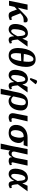

<svg xmlns="http://www.w3.org/2000/svg" viewBox="2207 -3058 1091 5545"><g transform="rotate(90 2752.5 -285.5)"><path d="M119 -104 137 -190 354 -403Q391 -439 418.5 -465Q446 -491 468.5 -507.5Q491 -524 512.5 -532Q534 -540 559 -540Q600 -540 617 -512.5Q634 -485 622 -425Q580 -425 548 -423Q516 -421 488 -412.5Q460 -404 430.5 -384.5Q401 -365 363 -330ZM2 0 111 -536H267L142 0ZM432 10Q397 10 374.5 2.5Q352 -5 337.5 -24Q323 -43 310 -77L242 -258L353 -356L443 -128Q450 -111 455.5 -98Q461 -85 469.5 -78Q478 -71 495 -71Q512 -71 525 -75Q538 -79 548 -86L562 -25Q546 -17 508.5 -3.5Q471 10 432 10Z M828 10Q790 10 758 -5Q726 -20 704.5 -51.5Q683 -83 675.5 -134Q668 -185 678 -257Q692 -355 730 -419Q768 -483 822 -514.5Q876 -546 938 -546Q976 -546 1008 -531.5Q1040 -517 1062.5 -482.5Q1085 -448 1092 -389H1096L1166 -536H1326L1121 -254Q1126 -204 1130.5 -169Q1135 -134 1141 -112.5Q1147 -91 1156 -81Q1165 -71 1180 -71Q1188 -71 1197.5 -74.5Q1207 -78 1222 -86L1238 -25Q1216 -14 1189.5 -2Q1163 10 1132 10Q1097 10 1075 -3.5Q1053 -17 1042 -51Q1031 -85 1027 -145H1023Q1004 -111 984 -82.5Q964 -54 940.5 -33.5Q917 -13 889.5 -1.5Q862 10 828 10ZM877 -63Q898 -63 918.5 -81Q939 -99 958.5 -128Q978 -157 995.5 -189Q1013 -221 1027 -248Q1023 -325 1014.5 -374Q1006 -423 990.5 -447Q975 -471 949 -471Q931 -471 913.5 -460Q896 -449 880.5 -425Q865 -401 852 -361Q839 -321 831 -264Q822 -199 822.5 -159Q823 -119 831 -98.5Q839 -78 851 -70.5Q863 -63 877 -63Z M1585 10Q1494 10 1442 -37Q1390 -84 1374 -171Q1358 -258 1375 -379Q1392 -500 1432.5 -587Q1473 -674 1538.5 -721.5Q1604 -769 1696 -769Q1783 -769 1834.5 -721.5Q1886 -674 1903.5 -586.5Q1921 -499 1904 -378Q1887 -258 1845 -171Q1803 -84 1737.5 -37Q1672 10 1585 10ZM1594 -53Q1634 -53 1662.5 -89Q1691 -125 1711 -192.5Q1731 -260 1745 -354L1525 -344Q1513 -254 1514.5 -189Q1516 -124 1535 -88.5Q1554 -53 1594 -53ZM1754 -418Q1766 -508 1764.5 -572.5Q1763 -637 1744.5 -671Q1726 -705 1687 -705Q1648 -705 1619.5 -671Q1591 -637 1571 -575Q1551 -513 1537 -428Z M2152 10Q2114 10 2082 -5Q2050 -20 2028.5 -51.5Q2007 -83 1999.5 -134Q1992 -185 2002 -257Q2016 -355 2054 -419Q2092 -483 2146 -514.5Q2200 -546 2262 -546Q2300 -546 2332 -531.5Q2364 -517 2386.5 -482.5Q2409 -448 2416 -389H2420L2490 -536H2650L2445 -254Q2450 -204 2454.5 -169Q2459 -134 2465 -112.5Q2471 -91 2480 -81Q2489 -71 2504 -71Q2512 -71 2521.5 -74.5Q2531 -78 2546 -86L2562 -25Q2540 -14 2513.5 -2Q2487 10 2456 10Q2421 10 2399 -3.5Q2377 -17 2366 -51Q2355 -85 2351 -145H2347Q2328 -111 2308 -82.5Q2288 -54 2264.5 -33.5Q2241 -13 2213.5 -1.5Q2186 10 2152 10ZM2201 -63Q2222 -63 2242.5 -81Q2263 -99 2282.5 -128Q2302 -157 2319.5 -189Q2337 -221 2351 -248Q2347 -325 2338.5 -374Q2330 -423 2314.5 -447Q2299 -471 2273 -471Q2255 -471 2237.5 -460Q2220 -449 2204.5 -425Q2189 -401 2176 -361Q2163 -321 2155 -264Q2146 -199 2146.5 -159Q2147 -119 2155 -98.5Q2163 -78 2175 -70.5Q2187 -63 2201 -63ZM2279 -603 2231 -619 2288 -774Q2296 -795 2309 -803.5Q2322 -812 2338.5 -811Q2355 -810 2373.5 -800.5Q2392 -791 2410 -774L2409 -762Z M2651 -263Q2664 -327 2687.5 -379.5Q2711 -432 2746.5 -470Q2782 -508 2831 -528.5Q2880 -549 2944 -549Q3064 -549 3125 -483.5Q3186 -418 3166 -278Q3157 -211 3133 -157.5Q3109 -104 3073.5 -66Q3038 -28 2993.5 -8Q2949 12 2897 12Q2860 12 2820 -5Q2780 -22 2754 -62H2752L2698 240H2542L2622 -122ZM2874 -62Q2913 -62 2939.5 -83Q2966 -104 2984 -153.5Q3002 -203 3014 -287Q3023 -350 3019 -394Q3015 -438 2995 -461.5Q2975 -485 2935 -485Q2894 -485 2868.5 -461Q2843 -437 2828 -396Q2813 -355 2802 -303L2764 -125Q2784 -95 2815 -78.5Q2846 -62 2874 -62Z M3373 10Q3329 10 3298.5 -7.5Q3268 -25 3255.5 -61.5Q3243 -98 3254 -155L3329 -536H3485L3398 -164Q3391 -132 3391 -111Q3391 -90 3401.5 -80.5Q3412 -71 3435 -71Q3451 -71 3465 -75.5Q3479 -80 3489 -86L3502 -25Q3480 -14 3445 -2Q3410 10 3373 10Z M3813 10Q3735 10 3681 -21Q3627 -52 3603 -110.5Q3579 -169 3590 -250Q3600 -321 3632 -374.5Q3664 -428 3713 -464Q3762 -500 3823 -518Q3884 -536 3952 -536H4210L4172 -423H4032Q4052 -407 4072 -385Q4092 -363 4103.5 -329Q4115 -295 4107 -241Q4097 -170 4061 -113Q4025 -56 3963.5 -23Q3902 10 3813 10ZM3820 -52Q3876 -52 3907.5 -104.5Q3939 -157 3951 -245Q3959 -298 3956.5 -331Q3954 -364 3946.5 -385.5Q3939 -407 3932 -423H3911Q3879 -423 3851.5 -413Q3824 -403 3802 -381.5Q3780 -360 3765 -325Q3750 -290 3743 -239Q3735 -181 3741.5 -139Q3748 -97 3768.5 -74.5Q3789 -52 3820 -52Z M4127 240 4197 -75 4286 -536H4442L4362 -180Q4354 -144 4358 -120.5Q4362 -97 4378.5 -86Q4395 -75 4424 -75Q4457 -75 4481 -94.5Q4505 -114 4521.5 -149Q4538 -184 4547 -230L4607 -536H4763L4671 -118Q4665 -90 4674 -80.5Q4683 -71 4696 -71Q4705 -71 4716.5 -75Q4728 -79 4739 -86L4752 -25Q4726 -12 4693 -1Q4660 10 4628 10Q4598 10 4572.5 2.5Q4547 -5 4533 -26Q4519 -47 4522 -87H4517Q4504 -57 4488 -35.5Q4472 -14 4450 -2Q4428 10 4398 10Q4382 10 4368.5 5.5Q4355 1 4345.5 -9Q4336 -19 4331 -36H4329L4283 240Z M5007 10Q4969 10 4937 -5Q4905 -20 4883.5 -51.5Q4862 -83 4854.5 -134Q4847 -185 4857 -257Q4871 -355 4909 -419Q4947 -483 5001 -514.5Q5055 -546 5117 -546Q5155 -546 5187 -531.5Q5219 -517 5241.5 -482.5Q5264 -448 5271 -389H5275L5345 -536H5505L5300 -254Q5305 -204 5309.5 -169Q5314 -134 5320 -112.5Q5326 -91 5335 -81Q5344 -71 5359 -71Q5367 -71 5376.5 -74.5Q5386 -78 5401 -86L5417 -25Q5395 -14 5368.5 -2Q5342 10 5311 10Q5276 10 5254 -3.5Q5232 -17 5221 -51Q5210 -85 5206 -145H5202Q5183 -111 5163 -82.5Q5143 -54 5119.5 -33.5Q5096 -13 5068.5 -1.5Q5041 10 5007 10ZM5056 -63Q5077 -63 5097.5 -81Q5118 -99 5137.5 -128Q5157 -157 5174.5 -189Q5192 -221 5206 -248Q5202 -325 5193.5 -374Q5185 -423 5169.5 -447Q5154 -471 5128 -471Q5110 -471 5092.5 -460Q5075 -449 5059.5 -425Q5044 -401 5031 -361Q5018 -321 5010 -264Q5001 -199 5001.5 -159Q5002 -119 5010 -98.5Q5018 -78 5030 -70.5Q5042 -63 5056 -63Z"/></g></svg>

Font: Noto Serif
Style: Italic
Weight: 400
Italic angle: -12°
Designer: Monotype Design Team
Foundry: Monotype Imaging Inc.
Version: Version 2.013